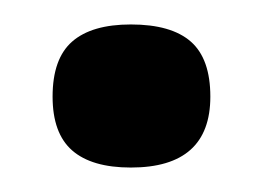

<svg xmlns="http://www.w3.org/2000/svg" viewBox="-20 -125 216 157"><path d="M87 12Q55 12 39 -2Q23 -16 23 -46Q23 -77 39 -91Q55 -105 87 -105Q120 -105 136 -91Q152 -77 152 -46Q152 12 87 12Z"/></svg>

Font: Bricolage Grotesque 48pt Condensed ExtraBold
Style: Regular
Weight: 400
Version: Version 1.000;gftools[0.9.30]